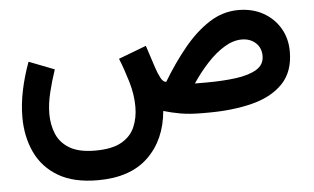

<svg xmlns="http://www.w3.org/2000/svg" viewBox="-49 -509 1366 835"><g transform="rotate(-5 634.0 -91.0)"><path d="M346.2 251Q240.7 251 173.6 211.2Q106.4 171.4 74.5 103Q42.5 34.7 42.5 -50.3Q42.5 -106.9 55.2 -167.7Q67.9 -228.5 90.3 -288.6L201.2 -245.6Q184.1 -195.3 172.4 -146.5Q160.6 -97.7 160.6 -54.2Q160.6 -6.3 177.5 33.7Q194.3 73.7 234.9 97.7Q275.4 121.6 346.2 121.6Q418.9 121.6 460.2 98.4Q501.5 75.2 518.8 35.4Q536.1 -4.4 536.1 -53.2Q536.1 -106.9 519.5 -162.8Q502.9 -218.8 483.4 -267.1L604.5 -313L636.7 -214.4Q645 -189 655.5 -169.2Q666 -149.4 679.2 -149.4Q726.1 -227.5 778.6 -291.7Q831.1 -356 890.6 -394.5Q950.2 -433.1 1018.6 -433.1Q1079.6 -433.1 1126.2 -407.2Q1172.9 -381.3 1199.5 -336.4Q1226.1 -291.5 1226.1 -233.9Q1226.1 -146.5 1177.2 -95.2Q1128.4 -43.9 1043.2 -22Q958 0 848.6 0H823.2Q768.6 0 728.5 -7.1Q688.5 -14.2 655.3 -24.4Q644 101.1 566.2 176Q488.3 251 346.2 251ZM1022 -304.2Q984.4 -304.2 945.6 -280.5Q906.7 -256.8 870.4 -217.5Q834 -178.2 802.7 -131.3H853.5Q924.8 -131.3 981.9 -138.9Q1039.1 -146.5 1072.8 -166.7Q1106.4 -187 1106.4 -225.1Q1106.4 -260.7 1082.5 -282.5Q1058.6 -304.2 1022 -304.2Z"/></g></svg>

Font: Vazirmatn UI NL
Style: Bold
Weight: 700
Designer: Saber Rastikerdar
Foundry: Saber Rastikerdar
Version: Version 33.003